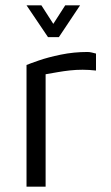

<svg xmlns="http://www.w3.org/2000/svg" viewBox="-20 -704 417 724"><path d="M80 0V-459Q92 -464 126.5 -476Q161 -488 209.5 -498Q258 -508 310 -508Q318 -508 326 -506Q334 -504 342 -502V-438Q316 -441 291.5 -441Q267 -441 244 -438.5Q221 -436 198 -432Q175 -428 152 -424V0ZM161 -564 80 -684H136L181 -614L226 -684H282L202 -564Z"/></svg>

Font: Maven Pro VF Beta
Style: Regular
Weight: 400
Designer: Joe Prince
Foundry: Joe Prince
Version: Version 2.002